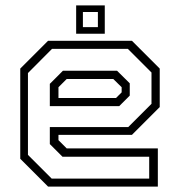

<svg xmlns="http://www.w3.org/2000/svg" viewBox="-20 -691 666 711"><path d="M468.5 -540 571.5 -437V-294.5L468.5 -191.5H196.5V-172L227 -141.5H564.5V0H158L55 -103V-437L158 -540ZM413.5 -429 460.5 -382.5V-337L421.5 -298H164.5V-380.5L213 -429ZM453.5 -510H172.5L83.5 -420.5V-117.5L171.5 -29.5H532.5V-110.5H211.5L164.5 -157.5V-220.5H455L541 -306.5V-422.5ZM399.5 -398.5H227L196.5 -368V-328H409.5L430.5 -349V-368ZM262 -566V-671H368V-566ZM287 -590.5H342.5V-646.5H287Z"/></svg>

Font: Tourney Light
Style: Regular
Weight: 300
Version: Version 1.015